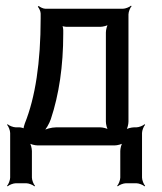

<svg xmlns="http://www.w3.org/2000/svg" viewBox="-20 -515 573 680"><path d="M335 -64H179C163 -64 140 -58 131 -51L133 -48C142 -55 155 -78 160 -93C189 -180 204 -281 204 -395V-408C204 -413 202 -425 199 -428L196 -425C199 -422 211 -420 217 -420H335C344 -420 361 -424 366 -429L364 -431C359 -426 355 -409 355 -400V-84C355 -75 359 -58 364 -53L366 -55C361 -60 344 -64 335 -64ZM124 -450C124 -294 105 -170 68 -78C66 -73 62 -60 64 -56L68 -58C66 -61 54 -64 49 -64H36C27 -64 12 -70 7 -75L5 -73C10 -68 16 -53 16 -44V114C16 123 10 138 5 143L7 145C12 140 27 134 36 134H73C82 134 97 140 102 145L104 143C99 138 93 123 93 114V20C93 11 89 -6 84 -11L82 -9C87 -4 104 0 113 0H386C395 0 412 -4 417 -9L415 -11C410 -6 406 11 406 20V114C406 123 400 138 395 143L397 145C402 140 417 134 426 134H463C472 134 487 140 492 145L494 143C489 138 483 123 483 114V-44C483 -53 489 -68 494 -73L492 -75C487 -70 472 -64 463 -64H455C446 -64 429 -60 424 -55L426 -53C431 -58 435 -75 435 -84V-464C435 -473 441 -488 446 -493L444 -495C439 -490 424 -484 415 -484H141C133 -484 121 -490 117 -494L114 -491C118 -487 124 -475 124 -467V-450Z"/></svg>

Font: Gamestation Storm
Style: Regular
Weight: 400
Designer: Jonas Hecksher
Foundry: Jonas Hecksher, Playtypeª, e-types AS
Version: Version 1.003